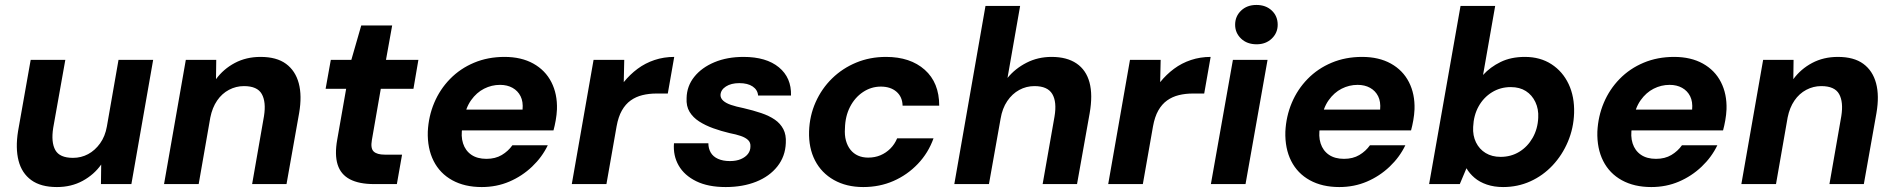

<svg xmlns="http://www.w3.org/2000/svg" viewBox="-20 -744 7657 776"><path d="M210 12Q145 12 106.5 -16Q68 -44 55 -94.5Q42 -145 53 -214L104 -502H244L195 -227Q186 -169 203.5 -137.5Q221 -106 275 -106Q308 -106 336 -121Q364 -136 384.5 -164.5Q405 -193 412 -233L459 -502H599L511 0H388L389 -79Q360 -38 314 -13Q268 12 210 12Z M643 0 731 -502H854L853 -424Q883 -465 929 -489.5Q975 -514 1033 -514Q1098 -514 1136 -486Q1174 -458 1187.5 -407.5Q1201 -357 1189 -287L1138 0H999L1047 -275Q1056 -332 1038 -364Q1020 -396 966 -396Q934 -396 905.5 -381Q877 -366 857.5 -337.5Q838 -309 830 -269L783 0Z M1492 0Q1431 0 1394 -19.5Q1357 -39 1344.5 -79Q1332 -119 1343 -180L1379 -385H1296L1317 -502H1400L1440 -641H1565L1540 -502H1671L1651 -385H1519L1483 -178Q1477 -144 1490.5 -131.5Q1504 -119 1535 -119H1605L1584 0Z M1927 12Q1858 12 1808 -15.5Q1758 -43 1732.5 -93.5Q1707 -144 1709 -212Q1712 -274 1735 -328.5Q1758 -383 1799 -425Q1840 -467 1896 -490.5Q1952 -514 2019 -514Q2087 -514 2135.5 -487Q2184 -460 2208.5 -412Q2233 -364 2231 -302Q2230 -280 2226 -257.5Q2222 -235 2217 -217H1808L1823 -301H2092Q2095 -333 2084 -355Q2073 -377 2051.5 -389Q2030 -401 2001 -401Q1967 -401 1936.5 -385.5Q1906 -370 1884 -339Q1862 -308 1854 -260L1849 -231Q1842 -194 1851.5 -164.5Q1861 -135 1885 -118.5Q1909 -102 1946 -102Q1982 -102 2008 -117.5Q2034 -133 2051 -157H2194Q2171 -109 2130.5 -70.5Q2090 -32 2038.5 -10Q1987 12 1927 12Z M2291 0 2379 -502H2503L2501 -412Q2526 -443 2557 -466Q2588 -489 2625.5 -501.5Q2663 -514 2705 -514L2679 -366H2633Q2603 -366 2576.5 -359.5Q2550 -353 2529 -338Q2508 -323 2493.5 -297.5Q2479 -272 2472 -233L2431 0Z M2913 12Q2842 12 2794 -11.5Q2746 -35 2723 -75Q2700 -115 2704 -165H2843Q2843 -144 2852.5 -127.5Q2862 -111 2882 -102Q2902 -93 2930 -93Q2956 -93 2974.5 -101Q2993 -109 3003 -122Q3013 -135 3013 -152Q3014 -168 3003.5 -178Q2993 -188 2974 -194.5Q2955 -201 2929 -206Q2895 -214 2863 -225.5Q2831 -237 2806 -253Q2781 -269 2767 -292Q2753 -315 2755 -348Q2756 -396 2786 -433.5Q2816 -471 2867.5 -492.5Q2919 -514 2985 -514Q3077 -514 3128 -472Q3179 -430 3177 -358H3044Q3042 -381 3022 -394.5Q3002 -408 2968 -408Q2935 -408 2914 -394.5Q2893 -381 2892 -360Q2892 -347 2903 -337Q2914 -327 2934.5 -320Q2955 -313 2985 -307Q3024 -298 3056.5 -287Q3089 -276 3111.5 -260.5Q3134 -245 3146 -222Q3158 -199 3156 -166Q3154 -112 3122 -71.5Q3090 -31 3036 -9.5Q2982 12 2913 12Z M3469 12Q3401 12 3350.5 -16.5Q3300 -45 3274 -95.5Q3248 -146 3250 -213Q3252 -276 3276.5 -331Q3301 -386 3343 -427Q3385 -468 3440.5 -491Q3496 -514 3561 -514Q3659 -514 3717.5 -462Q3776 -410 3776 -317H3628Q3627 -353 3603 -373.5Q3579 -394 3540 -394Q3501 -394 3468 -372Q3435 -350 3415.5 -312Q3396 -274 3395 -225Q3393 -198 3399 -176Q3405 -154 3417.5 -138.5Q3430 -123 3448 -115Q3466 -107 3489 -107Q3516 -107 3538.5 -116.5Q3561 -126 3578.5 -143.5Q3596 -161 3606 -185H3753Q3732 -126 3689.5 -81.5Q3647 -37 3591 -12.5Q3535 12 3469 12Z M3837 0 3963 -720H4103L4052 -429Q4083 -467 4129 -490.5Q4175 -514 4230 -514Q4292 -514 4331 -487.5Q4370 -461 4383.5 -410.5Q4397 -360 4384 -286L4333 0H4194L4242 -273Q4252 -332 4233 -364Q4214 -396 4161 -396Q4128 -396 4099.5 -380.5Q4071 -365 4051 -335.5Q4031 -306 4024 -264L3977 0Z M4459 0 4547 -502H4671L4669 -412Q4694 -443 4725 -466Q4756 -489 4793.5 -501.5Q4831 -514 4873 -514L4847 -366H4801Q4771 -366 4744.5 -359.5Q4718 -353 4697 -338Q4676 -323 4661.5 -297.5Q4647 -272 4640 -233L4599 0Z M4874 0 4963 -502H5103L5014 0ZM5059 -565Q5020 -565 4996 -588Q4972 -611 4972 -644Q4972 -678 4996 -701Q5020 -724 5058 -724Q5096 -724 5120 -701.5Q5144 -679 5144 -644Q5144 -611 5120 -588Q5096 -565 5059 -565Z M5393 12Q5324 12 5274 -15.5Q5224 -43 5198.5 -93.5Q5173 -144 5175 -212Q5178 -274 5201 -328.5Q5224 -383 5265 -425Q5306 -467 5362 -490.5Q5418 -514 5485 -514Q5553 -514 5601.5 -487Q5650 -460 5674.5 -412Q5699 -364 5697 -302Q5696 -280 5692 -257.5Q5688 -235 5683 -217H5274L5289 -301H5558Q5561 -333 5550 -355Q5539 -377 5517.5 -389Q5496 -401 5467 -401Q5433 -401 5402.5 -385.5Q5372 -370 5350 -339Q5328 -308 5320 -260L5315 -231Q5308 -194 5317.5 -164.5Q5327 -135 5351 -118.5Q5375 -102 5412 -102Q5448 -102 5474 -117.5Q5500 -133 5517 -157H5660Q5637 -109 5596.5 -70.5Q5556 -32 5504.5 -10Q5453 12 5393 12Z M6055 12Q6019 12 5989.5 2Q5960 -8 5939.5 -25.5Q5919 -43 5907 -64L5880 0H5756L5883 -720H6023L5974 -441Q6003 -473 6045 -493.5Q6087 -514 6143 -514Q6205 -514 6250.5 -484.5Q6296 -455 6320 -404Q6344 -353 6342 -287Q6340 -226 6317 -171.5Q6294 -117 6255 -75.5Q6216 -34 6165 -11Q6114 12 6055 12ZM6045 -110Q6087 -110 6120.5 -130.5Q6154 -151 6174.5 -187Q6195 -223 6197 -268Q6199 -303 6185.5 -331.5Q6172 -360 6147 -376Q6122 -392 6086 -392Q6044 -392 6010 -371Q5976 -350 5956 -314Q5936 -278 5934 -231Q5932 -196 5945.5 -168.5Q5959 -141 5984.5 -125.5Q6010 -110 6045 -110Z M6654 12Q6585 12 6535 -15.5Q6485 -43 6459.5 -93.5Q6434 -144 6436 -212Q6439 -274 6462 -328.5Q6485 -383 6526 -425Q6567 -467 6623 -490.5Q6679 -514 6746 -514Q6814 -514 6862.5 -487Q6911 -460 6935.5 -412Q6960 -364 6958 -302Q6957 -280 6953 -257.5Q6949 -235 6944 -217H6535L6550 -301H6819Q6822 -333 6811 -355Q6800 -377 6778.5 -389Q6757 -401 6728 -401Q6694 -401 6663.5 -385.5Q6633 -370 6611 -339Q6589 -308 6581 -260L6576 -231Q6569 -194 6578.5 -164.5Q6588 -135 6612 -118.5Q6636 -102 6673 -102Q6709 -102 6735 -117.5Q6761 -133 6778 -157H6921Q6898 -109 6857.5 -70.5Q6817 -32 6765.5 -10Q6714 12 6654 12Z M7018 0 7106 -502H7229L7228 -424Q7258 -465 7304 -489.5Q7350 -514 7408 -514Q7473 -514 7511 -486Q7549 -458 7562.5 -407.5Q7576 -357 7564 -287L7513 0H7374L7422 -275Q7431 -332 7413 -364Q7395 -396 7341 -396Q7309 -396 7280.5 -381Q7252 -366 7232.5 -337.5Q7213 -309 7205 -269L7158 0Z"/></svg>

Font: DM Sans 16pt ExtraBold
Style: Italic
Weight: 800
Italic angle: -10°
Version: Version 4.004;gftools[0.9.30]